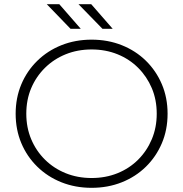

<svg xmlns="http://www.w3.org/2000/svg" viewBox="-20 -895 878 920"><path d="M419 5Q341 5 274.5 -21.5Q208 -48 158.5 -96.5Q109 -145 82 -209.5Q55 -274 55 -350Q55 -426 82 -490.5Q109 -555 158.5 -603.5Q208 -652 274.5 -678.5Q341 -705 419 -705Q497 -705 563.5 -678.5Q630 -652 679 -604Q728 -556 755.5 -491.5Q783 -427 783 -350Q783 -273 755.5 -208.5Q728 -144 679 -96Q630 -48 563.5 -21.5Q497 5 419 5ZM419 -42Q486 -42 543 -65Q600 -88 642 -130Q684 -172 707.5 -228Q731 -284 731 -350Q731 -417 707.5 -472.5Q684 -528 642 -570Q600 -612 543 -635Q486 -658 419 -658Q352 -658 295 -635Q238 -612 195.5 -570Q153 -528 129.5 -472.5Q106 -417 106 -350Q106 -284 129.5 -228Q153 -172 195.5 -130Q238 -88 295 -65Q352 -42 419 -42ZM471 -757 356 -875H417L520 -757ZM318 -757 204 -875H264L367 -757Z"/></svg>

Font: Modern
Style: Regular
Weight: 300
Designer: Julieta Ulanovsky
Foundry: Julieta Ulanovsky
Version: Version 8.000